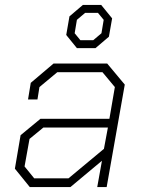

<svg xmlns="http://www.w3.org/2000/svg" viewBox="-20 -754 574 774"><path d="M40 -74 63 -209 143 -275H421L443 -403L393 -463H211L139 -403L131 -353H93L104 -420L196 -498H412L483 -413L410 0H372L391 -106L264 0H100ZM256 -35 399 -154 415 -240H155L99 -194L79 -83L118 -35ZM247 -613 260 -688 314 -734H388L432 -680L419 -606L365 -560H290ZM356 -592 389 -620 398 -674 375 -702H323L290 -674L281 -620L304 -592Z"/></svg>

Font: Chakra Petch ExtraLight
Style: Italic
Weight: 275
Italic angle: -10°
Designer: Katatrad Aksorn Co.,Ltd.
Foundry: Cadson Demak Co.,Ltd.
Version: Version 1.000; ttfautohint (v1.6)